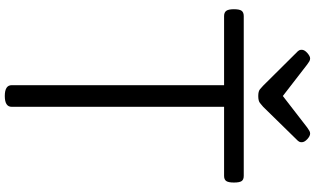

<svg xmlns="http://www.w3.org/2000/svg" viewBox="-270 -996 1282 781"><g transform="rotate(90 370.5 -606.0)"><path d="M371 15Q327 15 327 -13V-877H46Q31 -877 24.5 -886Q18 -895 18 -917Q18 -940 24.5 -948.5Q31 -957 46 -957H696Q711 -957 717 -948.5Q723 -940 723 -917Q723 -895 717 -886Q711 -877 696 -877H415V-13Q415 1 404 8Q393 15 371 15ZM524 -1227Q534 -1227 546.5 -1215.5Q559 -1204 559 -1193Q559 -1191 558.5 -1187Q558 -1183 553 -1177L415 -1036Q408 -1030 399.5 -1023Q391 -1016 371 -1016Q352 -1016 343.5 -1023Q335 -1030 329 -1036L189 -1177Q184 -1183 183.5 -1187Q183 -1191 183 -1193Q183 -1204 196 -1215.5Q209 -1227 218 -1227Q225 -1227 230.5 -1223.5Q236 -1220 243 -1215L371 -1116L499 -1215Q507 -1220 512 -1223.5Q517 -1227 524 -1227Z"/></g></svg>

Font: Playwrite IT Trad
Style: Regular
Weight: 400
Designer: Veronika Burian, José Scaglione
Foundry: TypeTogether
Version: Version 1.002